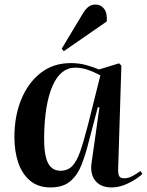

<svg xmlns="http://www.w3.org/2000/svg" viewBox="-20 -806 643 840"><path d="M497 -69Q496 -47 501 -36.5Q506 -26 524 -26Q542 -26 561 -36.5Q580 -47 594 -58L603 -45Q593 -35 571.5 -21Q550 -7 523 3.5Q496 14 468 14Q420 14 396.5 -16Q373 -46 381 -96L415 -336L408 -337L367 -181Q354 -129 336.5 -84.5Q319 -40 287.5 -13Q256 14 201 14Q146 14 111 -16Q76 -46 59.5 -95.5Q43 -145 43 -206Q43 -298 73 -371Q103 -444 158 -487Q213 -530 290 -530Q327 -530 360 -520.5Q393 -511 413 -502L501 -529L511 -519ZM245 -59Q276 -59 296 -79.5Q316 -100 331.5 -145Q347 -190 366 -264L419 -476Q390 -492 363 -501Q336 -510 309 -510Q245 -510 210 -430.5Q175 -351 173 -207Q172 -131 189 -95Q206 -59 245 -59ZM345 -751Q355 -767 367.5 -776.5Q380 -786 398 -786Q421 -786 435.5 -767.5Q450 -749 447 -712L259 -582L250 -593Z"/></svg>

Font: Literata 72pt SemiBold
Style: Italic
Weight: 600
Italic angle: -2°
Designer: Latin by Veronika Burian and Jose Scaglione. Greek by Irene Vlachou. Cyrillic by Vera Evstafieva
Foundry: TypeTogether
Version: Version 3.002